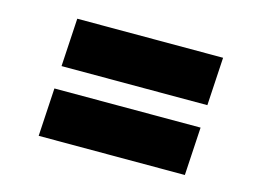

<svg xmlns="http://www.w3.org/2000/svg" viewBox="-58 -565 698 524"><g transform="rotate(15 291.0 -303.0)"><path d="M95 -335 103 -471H515L507 -335ZM84 -135 92 -271H505L497 -135Z"/></g></svg>

Font: Literata 12pt ExtraBold
Style: Italic
Weight: 800
Italic angle: -2°
Designer: Latin by Veronika Burian and Jose Scaglione. Greek by Irene Vlachou. Cyrillic by Vera Evstafieva
Foundry: TypeTogether
Version: Version 3.002